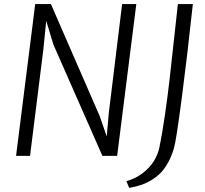

<svg xmlns="http://www.w3.org/2000/svg" viewBox="-20 -767 1010 945"><path d="M764.6 -41.5Q778.3 -107.4 792.5 -206.1Q806.6 -304.7 815.2 -380.9Q823.7 -457 836.9 -578.4Q850.1 -699.7 855.5 -747.1H929.2Q902.8 -500 874.8 -285.6Q846.7 -71.3 835.9 -36.6Q821.3 12.2 798.8 47.6Q776.4 83 747.1 104.7Q717.8 126.5 686.5 138.7Q655.3 150.9 615.7 157.7L602.1 124.5Q647.5 112.3 682.9 84.7Q718.3 57.1 737.8 25.1Q757.3 -6.8 764.6 -41.5ZM59.1 0 153.3 -747.1H230.5L470.2 -196.8L505.4 -95.7L515.6 -211.9L581.1 -747.1H650.9L556.6 0H483.9L242.7 -547.9L207.5 -664.6L193.4 -523.9L127.9 0Z"/></svg>

Font: HaufeMerriweatherSansLt
Style: Italic
Weight: 300
Designer: Eben Sorkin ( eben@eyebytes.com )
Foundry: Eben Sorkin
Version: Version 1.56